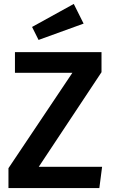

<svg xmlns="http://www.w3.org/2000/svg" viewBox="-20 -956 574 976"><path d="M485 0H23V-101L348 -586H56V-691H496V-589L177 -108H499ZM176 -753 143 -819 355 -936 405 -836Z"/></svg>

Font: Trujillo Medium
Style: Regular
Weight: 500
Designer: Fira Sans original fonts by bBox Type GmbH, Carrois Corporate GbR, & Edenspiekermann AG / Changes by Cristiano Sobral
Foundry: Fira Sans original fonts by bBox Type GmbH, Carrois Corporate GbR, & Edenspiekermann AG / Changes by Cristiano Sobral
Version: Version 4.301;October 17, 2021;FontCreator 14.0.0.2814 64-bi